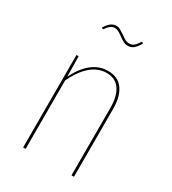

<svg xmlns="http://www.w3.org/2000/svg" viewBox="-180 -835 836 932"><g transform="rotate(30 238.0 -369.0)"><path d="M383 -379V0H369V-377Q369 -443 344 -479.5Q319 -516 269 -516Q176 -516 112 -384V0H98V-518H110L112 -405Q174 -528 270 -528Q327 -528 355 -488.5Q383 -449 383 -379ZM238 -705Q224 -715 214.5 -720Q205 -725 196 -725Q182 -725 171 -717Q160 -709 147 -690L138 -695Q152 -717 165.5 -727.5Q179 -738 196 -738Q207 -738 217 -732.5Q227 -727 245 -715Q259 -704 269.5 -699Q280 -694 291 -694Q306 -694 317 -703Q328 -712 341 -733L350 -728Q336 -703 322.5 -692Q309 -681 291 -681Q277 -681 265.5 -687Q254 -693 238 -705Z"/></g></svg>

Font: Fira Sans Compressed Hair
Style: Regular
Weight: 100
Width: 1
Designer: bBox Type GmbH & Carrois Corporate GbR & Edenspiekermann AG
Foundry: bBox Type GmbH & Carrois Corporate GbR & Edenspiekermann AG
Version: Version 4.301